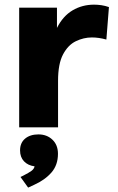

<svg xmlns="http://www.w3.org/2000/svg" viewBox="-20 -561 521 846"><path d="M64.5 0V-527.3H231V-438Q257.3 -490.2 299.8 -515.4Q342.3 -540.5 394.5 -540.5Q410.2 -540.5 426.8 -538.1Q443.4 -535.6 460 -529.8L448.7 -386.7Q415.5 -396 384.8 -396Q348.6 -396 314.2 -379.4Q279.8 -362.8 257.8 -321.3Q235.8 -279.8 235.8 -205.1V0ZM104 265.6 70.3 218.8 82.5 212.9Q107.4 200.2 118.9 191.7Q130.4 183.1 132.3 171.9Q103 168 85.7 149.7Q68.4 131.3 68.4 101.6Q68.4 68.4 90.6 49.8Q112.8 31.2 149.4 31.2Q186.5 31.2 210.9 54.4Q235.4 77.6 235.4 116.7Q235.4 166 206.8 199Q178.2 231.9 130.4 253.4Z"/></svg>

Font: Schibsted Grotesk ExtraBold
Style: Regular
Weight: 800
Designer: Bakken & Baeck AS, Henrik Kongsvoll
Foundry: Schibsted ASA
Version: Version 1.100; ttfautohint (v1.8.4.7-5d5b);gftools[0.9.25]